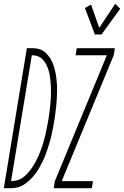

<svg xmlns="http://www.w3.org/2000/svg" viewBox="-57 -988 651 1008"><path d="M441 -807 389 -946 421 -964 464 -842 548 -968 574 -942 476 -807ZM225 0 231 -37 504 -698H340L346 -735H546L540 -698L267 -37H431L425 0ZM-37 0 84 -735H116Q135 -735 152.5 -729Q170 -723 183 -710.5Q196 -698 205.5 -683.5Q215 -669 221.5 -652Q228 -635 232 -617Q236 -599 238.5 -580.5Q241 -562 242 -543.5Q243 -525 242.5 -506Q242 -487 241 -468Q240 -449 238 -430Q236 -411 233.5 -392Q231 -373 228 -354Q225 -336 221.5 -317.5Q218 -299 214 -281Q210 -263 205 -245.5Q200 -228 194 -210Q188 -192 181.5 -174.5Q175 -157 166.5 -139.5Q158 -122 148.5 -105.5Q139 -89 127 -73.5Q115 -58 101 -44.5Q87 -31 70.5 -20Q54 -9 36 -4.5Q18 0 0 0ZM1 -37Q17 -37 33.5 -41.5Q50 -46 64 -56.5Q78 -67 89.5 -80Q101 -93 111 -107.5Q121 -122 129 -137Q137 -152 144 -167.5Q151 -183 157 -199Q163 -215 168 -231Q173 -247 177 -263Q181 -279 184.5 -295Q188 -311 191 -327.5Q194 -344 197 -360Q200 -376 202 -393Q204 -410 206 -426.5Q208 -443 209 -460Q210 -477 210.5 -493.5Q211 -510 210.5 -526.5Q210 -543 208.5 -559Q207 -575 204.5 -591Q202 -607 197 -622Q192 -637 185 -650.5Q178 -664 167.5 -675.5Q157 -687 142 -692.5Q127 -698 110 -698Z"/></svg>

Font: Iosevka SS04 Extralight
Style: Italic
Weight: 200
Italic angle: -9°
Monospace: yes
Designer: Belleve Invis
Foundry: Belleve Invis
Version: Version 19.0.0; ttfautohint (v1.8.4)